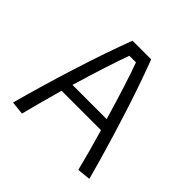

<svg xmlns="http://www.w3.org/2000/svg" viewBox="-159 -761 909 909"><g transform="rotate(45 295.5 -307.0)"><path d="M40 -7Q82 -162 133 -323.5Q184 -485 233 -614H358Q407 -485 458 -323.5Q509 -162 551 -7L484 0Q461 -93 427 -209H163Q125 -72 107 0ZM409 -265Q350 -465 317 -553H273Q235 -450 180 -265Z"/></g></svg>

Font: Athiti
Style: Regular
Weight: 400
Designer: CadsonDemak Team
Foundry: CadsonDemak
Version: Version 1.033